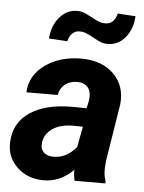

<svg xmlns="http://www.w3.org/2000/svg" viewBox="-54 -793 632 845"><g transform="rotate(5 262.5 -370.5)"><path d="M307.1 0Q300.8 -20 301.8 -47.9Q242.2 11.7 167 9.8Q97.7 8.8 52 -35.4Q6.3 -79.6 9.3 -144.5Q12.7 -231 81.8 -277.1Q150.9 -323.2 267.1 -323.2L331.5 -322.3L338.4 -354Q341.3 -370.1 339.8 -384.8Q337.4 -407.7 322.5 -420.7Q307.6 -433.6 283.2 -434.1Q251 -435.1 228.5 -418.2Q206.1 -401.4 199.7 -369.6L61.5 -369.1Q64.9 -444.8 131.1 -491.9Q197.3 -539.1 294.4 -538.1Q384.3 -536.1 435.1 -484.6Q485.8 -433.1 477.5 -352.1L437 -99.1L434.6 -67.9Q433.6 -33.2 442.9 -9.3L442.4 0ZM201.2 -97.2Q260.7 -95.2 305.2 -148.9L322.3 -240.2L274.4 -240.7Q198.2 -238.8 164.6 -194.3Q152.3 -178.2 149.4 -154.8Q145.5 -128.4 160.4 -113Q175.3 -97.7 201.2 -97.2ZM510.7 -744.6Q507.3 -687 476.3 -649.7Q445.3 -612.3 397.9 -612.3Q384.3 -612.3 371.8 -616.5Q359.4 -620.6 334.5 -634.5Q309.6 -648.4 297.1 -652.8Q284.7 -657.2 270.5 -656.7Q233.4 -655.3 221.2 -608.9L140.1 -613.8Q143.6 -670.4 176 -708.5Q208.5 -746.6 255.4 -745.6Q268.1 -745.6 279.5 -741.9Q291 -738.3 318.1 -723.6Q345.2 -709 357.2 -705.1Q369.1 -701.2 382.8 -701.7Q420.4 -703.1 432.1 -749.5Z"/></g></svg>

Font: RobotoDraft
Style: Bold Italic
Weight: 700
Italic angle: -12°
Version: Version 2.001150; 2014